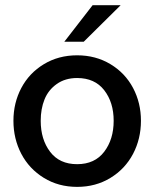

<svg xmlns="http://www.w3.org/2000/svg" viewBox="-20 -710 595 739"><path d="M227.5 -549.3 336.4 -689.9H444.3L302.2 -549.3ZM31.7 -245.1Q31.7 -314 62 -371.3Q92.3 -428.7 148.7 -462.9Q205.1 -497.1 276.9 -497.1Q348.6 -497.1 405.3 -462.9Q461.9 -428.7 492.2 -371.3Q522.5 -314 522.5 -245.1Q522.5 -175.8 492.2 -117.9Q461.9 -60.1 405.3 -25.4Q348.6 9.3 276.9 9.3Q205.1 9.3 148.7 -25.4Q92.3 -60.1 62 -117.9Q31.7 -175.8 31.7 -245.1ZM417.5 -245.1Q417.5 -315.9 381.1 -362.8Q344.7 -409.7 276.9 -409.7Q231 -409.7 198.5 -386.7Q166 -363.8 151.4 -327.4Q136.7 -291 136.7 -245.1Q136.7 -173.3 172.9 -125.7Q209 -78.1 276.9 -78.1Q344.7 -78.1 381.1 -126Q417.5 -173.8 417.5 -245.1Z"/></svg>

Font: HK Grotesk SemiBold Legacy
Style: Regular
Weight: 600
Designer: Alfredo Marco Pradil
Foundry: Hanken Design Co.
Version: Version 2.022;PS 002.022;hotconv 1.0.88;makeotf.lib2.5.64775